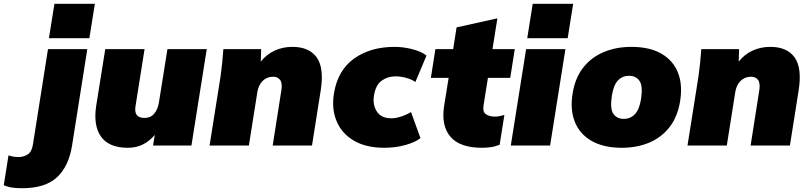

<svg xmlns="http://www.w3.org/2000/svg" viewBox="-168 -770 4285 1016"><path d="M91 -568 120 -750H334L305 -568ZM-50 226Q-77 226 -101 223Q-125 220 -148 210L-123 52Q-109 57 -96.5 59Q-84 61 -68 61Q-44 61 -22 47.5Q0 34 6 -4L86 -510H294L213 2Q195 112 132.5 169Q70 226 -50 226Z M508 12Q409 12 367 -46.5Q325 -105 341 -210L389 -510H597L549 -208Q539 -146 596 -146Q629 -146 648 -168.5Q667 -191 673 -228L718 -510H926L845 0H642L651 -56Q623 -23 588 -5.5Q553 12 508 12Z M941 0 999 -365Q1009 -436 1014 -510H1214L1212 -444Q1243 -483 1286 -502.5Q1329 -522 1379 -522Q1468 -522 1508 -466Q1548 -410 1529 -291L1483 0H1275L1321 -293Q1327 -331 1314 -347.5Q1301 -364 1278 -364Q1244 -364 1222 -342Q1200 -320 1194 -284L1149 0Z M1866 12Q1769 12 1705 -25.5Q1641 -63 1613.5 -128Q1586 -193 1599 -275Q1619 -398 1705.5 -460Q1792 -522 1920 -522Q1965 -522 2013 -510Q2061 -498 2089 -476L2030 -336Q2011 -350 1981.5 -358Q1952 -366 1925 -366Q1883 -366 1851.5 -343Q1820 -320 1811 -265Q1803 -216 1826 -180Q1849 -144 1904 -144Q1926 -144 1954 -153Q1982 -162 2007 -177L2057 -39Q2029 -17 1977 -2.5Q1925 12 1866 12Z M2384 12Q2265 12 2215.5 -46.5Q2166 -105 2182 -208L2206 -358H2112L2136 -510H2230L2248 -625L2464 -673L2438 -510H2556L2532 -358H2414L2391 -214Q2385 -177 2404 -165Q2423 -153 2448 -153Q2464 -153 2474.5 -155Q2485 -157 2501 -162L2476 -4Q2451 6 2427.5 9Q2404 12 2384 12Z M2622 -568 2651 -750H2865L2836 -568ZM2535 0 2616 -510H2824L2743 0Z M3122 12Q3027 12 2964 -23.5Q2901 -59 2874.5 -123.5Q2848 -188 2862 -275Q2875 -357 2918 -412Q2961 -467 3027 -494.5Q3093 -522 3173 -522Q3269 -522 3331 -486.5Q3393 -451 3419 -387Q3445 -323 3431 -235Q3418 -153 3375.5 -98Q3333 -43 3268 -15.5Q3203 12 3122 12ZM3133 -141Q3168 -141 3191.5 -165.5Q3215 -190 3224 -245Q3235 -315 3216 -342Q3197 -369 3161 -369Q3126 -369 3102.5 -345Q3079 -321 3070 -265Q3059 -195 3077.5 -168Q3096 -141 3133 -141Z M3470 0 3528 -365Q3538 -436 3543 -510H3743L3741 -444Q3772 -483 3815 -502.5Q3858 -522 3908 -522Q3997 -522 4037 -466Q4077 -410 4058 -291L4012 0H3804L3850 -293Q3856 -331 3843 -347.5Q3830 -364 3807 -364Q3773 -364 3751 -342Q3729 -320 3723 -284L3678 0Z"/></svg>

Font: Mulish ExtraBlack
Style: Italic
Weight: 1000
Italic angle: -9°
Designer: Vernon Adams
Foundry: Vernon Adams
Version: Version 3.603; ttfautohint (v1.8.3)